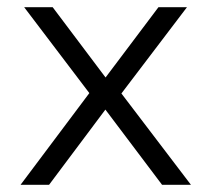

<svg xmlns="http://www.w3.org/2000/svg" viewBox="-20 -512 585 532"><path d="M37 0 241 -272 242 -235 47 -492H126L275 -294H270L419 -492H498L305 -238V-268L509 0H429L270 -211H274L116 0Z"/></svg>

Font: Nunito Sans 8pt Light
Style: Regular
Weight: 300
Version: Version 3.101;gftools[0.9.27]